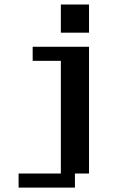

<svg xmlns="http://www.w3.org/2000/svg" viewBox="-20 -645 540 852"><path d="M62.5 125H250V-375H125V-437.5H375V125H312.5V187.5H62.5ZM250 -625H375V-500H250Z"/></svg>

Font: NeoDunggeunmo
Style: Regular
Weight: 400
Monospace: yes
Version: Version 1.600